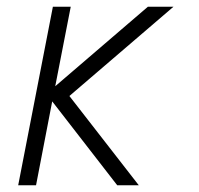

<svg xmlns="http://www.w3.org/2000/svg" viewBox="-20 -550 590 570"><path d="M392 0H328L135 -249L87 0H34L137 -530H190L144 -294L419 -530H495L186 -265Z"/></svg>

Font: Lode Dark
Style: Italic
Weight: 400
Italic angle: -11°
Monospace: yes
Designer: Belleve Invis
Foundry: Belleve Invis
Version: Version 29.2.0; ttfautohint (v1.8.3)